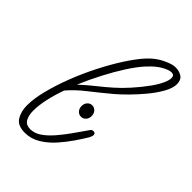

<svg xmlns="http://www.w3.org/2000/svg" viewBox="-184 -674 752 752"><g transform="rotate(45 192.0 -298.5)"><path d="M97 1Q57 1 42 -23Q27 -47 27 -81Q27 -119 39.5 -168Q52 -217 72.5 -270Q93 -323 119 -374Q145 -425 172 -467Q199 -509 223 -536Q244 -559 263.5 -571.5Q283 -584 305 -592Q320 -598 335 -598Q355 -598 369.5 -588Q384 -578 384 -555Q384 -533 368 -504.5Q352 -476 328 -447Q304 -418 279 -393Q254 -368 235 -352Q193 -317 154 -286.5Q115 -256 89 -225Q75 -186 67 -149.5Q59 -113 59 -84Q59 -58 68.5 -41Q78 -24 102 -24Q126 -24 148 -39.5Q170 -55 190.5 -79Q211 -103 228 -127Q240 -144 251.5 -160.5Q263 -177 270 -187Q274 -194 283 -194Q294 -194 294 -183Q294 -176 288 -165Q276 -145 257 -117Q238 -89 214 -62Q190 -35 160.5 -17Q131 1 97 1ZM247 -516Q225 -492 200.5 -454Q176 -416 152 -370Q128 -324 108 -277Q140 -306 166 -326.5Q192 -347 218 -370Q241 -390 267.5 -419.5Q294 -449 317 -481Q340 -513 349 -540Q352 -551 352 -557Q352 -573 336 -573Q332 -573 327.5 -572Q323 -571 318 -569Q300 -562 282.5 -549Q265 -536 247 -516ZM208 -199Q196 -199 188 -208Q180 -217 180 -230Q180 -244 188 -253Q196 -262 208 -262Q220 -262 228 -253Q236 -244 236 -230Q236 -217 228 -208Q220 -199 208 -199Z"/></g></svg>

Font: Ms Madi
Style: Regular
Weight: 400
Designer: Robert E. Leuschke
Foundry: Robert E. Leuschke
Version: Version 1.010; ttfautohint (v1.8.3)